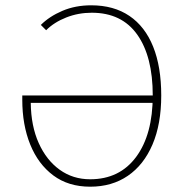

<svg xmlns="http://www.w3.org/2000/svg" viewBox="-20 -692 684 724"><path d="M320 12Q238 12 181 -30.5Q124 -73 94 -147Q64 -221 64 -316Q64 -320 64 -324Q64 -328 64 -332H560V-304H96Q97 -217 126 -152.5Q155 -88 205 -52Q255 -16 320 -16Q431 -16 493.5 -100.5Q556 -185 556 -332Q556 -479 497.5 -561.5Q439 -644 326 -644Q275 -644 229.5 -626Q184 -608 154 -578L134 -598Q166 -630 215 -651Q264 -672 324 -672Q409 -672 468 -632Q527 -592 557.5 -516Q588 -440 588 -332Q588 -224 555 -147Q522 -70 462 -29Q402 12 320 12Z"/></svg>

Font: Source Sans Variable
Style: Regular
Weight: 200
Designer: Paul D. Hunt
Foundry: Adobe Systems Incorporated
Version: Version 3.006;hotconv 1.0.111;makeotfexe 2.5.65597